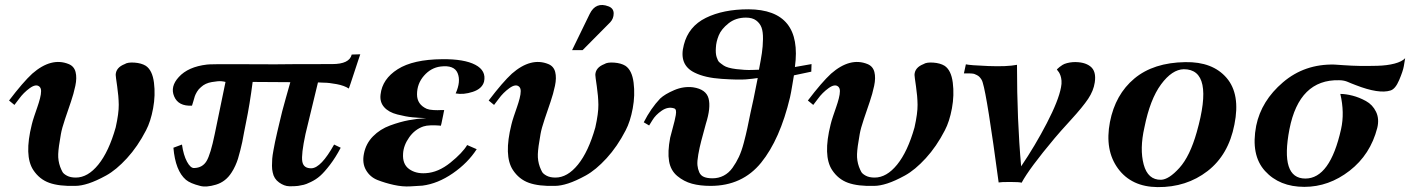

<svg xmlns="http://www.w3.org/2000/svg" viewBox="-20 -746 5765 785"><path d="M577 -213Q543 -147 499 -99Q455 -51 414 -28.5Q373 -6 342 4Q311 14 288 14Q222 16 181.5 1.5Q141 -13 116 -51Q78 -109 110 -237Q113 -250 120 -271Q127 -292 133 -309Q139 -326 143.5 -343.5Q148 -361 148 -373.5Q148 -386 141 -392Q127 -404 101.5 -385.5Q76 -367 58 -342L39 -317L17 -335Q74 -410 112 -445Q190 -513 261 -484Q283 -475 289 -451.5Q295 -428 288 -395Q281 -362 270 -330Q259 -298 246 -259.5Q233 -221 229 -198Q219 -143 218 -116Q217 -89 226 -64Q231 -51 235.5 -43Q240 -35 254 -27.5Q268 -20 290 -20Q339 -20 382 -73Q425 -126 453 -225Q466 -283 465.5 -318Q465 -353 459 -393.5Q453 -434 453 -440Q454 -470 490 -484Q502 -492 530 -490Q558 -488 576 -477Q603 -459 609.5 -408Q616 -357 606 -303Q596 -249 577 -213Z M1453 -524Q1450 -515 1445 -500.5Q1440 -486 1430 -455Q1420 -424 1413 -403.5Q1406 -383 1406 -384Q1388 -396 1356.5 -402Q1325 -408 1303 -408L1280 -409Q1254 -304 1229 -198Q1211 -114 1216 -85.5Q1221 -57 1254 -58Q1293 -60 1346 -155L1373 -142Q1352 -102 1329 -72Q1306 -42 1289 -27Q1272 -12 1251 -2Q1230 8 1222 9.5Q1214 11 1199 14Q1183 16 1162.5 15.5Q1142 15 1121 0Q1100 -15 1095 -41Q1092 -53 1092 -68.5Q1092 -84 1093 -97Q1094 -110 1098 -131.5Q1102 -153 1104.5 -165.5Q1107 -178 1113.5 -206Q1120 -234 1123 -246Q1132 -287 1148.5 -344.5Q1165 -402 1167 -410L1013 -411Q1001 -318 986 -246Q983 -233 978 -205.5Q973 -178 970.5 -165.5Q968 -153 962.5 -131.5Q957 -110 953 -97Q949 -84 942 -68.5Q935 -53 927 -41Q903 -3 863 9Q823 21 798 14Q758 4 740 -11Q697 -48 689 -142L724 -155Q730 -112 744.5 -85Q759 -58 774 -59Q808 -60 824.5 -87.5Q841 -115 858 -198L902 -411Q895 -413 884 -414Q873 -415 846 -410.5Q819 -406 802 -390Q792 -382 785.5 -371Q779 -360 776.5 -352.5Q774 -345 770.5 -332Q767 -319 765 -314Q709 -311 692 -352Q675 -392 711 -431Q749 -473 826 -482Q835 -484 964 -483.5Q1093 -483 1105 -483Q1153 -484 1338 -484Q1409 -484 1418 -523Z M1959 -412Q1951 -383 1913 -370.5Q1875 -358 1843 -364Q1865 -413 1851 -447Q1837 -481 1781 -474Q1742 -469 1713.5 -436.5Q1685 -404 1685 -360Q1685 -319 1725 -301Q1735 -297 1752.5 -296Q1770 -295 1783 -296H1796Q1796 -295 1795.5 -293Q1795 -291 1794 -286Q1793 -281 1792 -275.5Q1791 -270 1789.5 -263.5Q1788 -257 1787 -251.5Q1786 -246 1785 -241.5Q1784 -237 1783 -234V-232L1771 -233Q1758 -234 1740.5 -233.5Q1723 -233 1711 -229Q1676 -217 1653 -184.5Q1630 -152 1628 -118Q1625 -75 1652.5 -55Q1680 -35 1721 -38Q1772 -41 1821.5 -81Q1871 -121 1890 -153L1929 -136Q1893 -80 1831.5 -37.5Q1770 5 1707 13Q1689 14 1657.5 16Q1626 18 1590 10Q1554 2 1523.5 -10Q1493 -22 1476.5 -50.5Q1460 -79 1468 -118Q1476 -159 1505 -188.5Q1534 -218 1575 -233Q1616 -248 1651 -254.5Q1686 -261 1723 -263Q1692 -264 1666 -266.5Q1640 -269 1604.5 -278Q1569 -287 1550.5 -308Q1532 -329 1536 -360Q1543 -423 1606 -463Q1669 -503 1788 -504Q1878 -505 1923.5 -481Q1969 -457 1959 -412Z M2475 -655 2362 -541H2319L2391 -689Q2416 -740 2468 -720Q2489 -712 2489 -691Q2489 -670 2475 -655ZM2538 -213Q2504 -147 2460 -99Q2416 -51 2375 -28.5Q2334 -6 2303 4Q2272 14 2249 14Q2183 16 2142.5 1.5Q2102 -13 2077 -51Q2039 -109 2071 -237Q2074 -250 2081 -271Q2088 -292 2094 -309Q2100 -326 2104.5 -343.5Q2109 -361 2109 -373.5Q2109 -386 2102 -392Q2088 -404 2062.5 -385.5Q2037 -367 2019 -342L2000 -317L1978 -335Q2035 -410 2073 -445Q2151 -513 2222 -484Q2244 -475 2250 -451.5Q2256 -428 2249 -395Q2242 -362 2231 -330Q2220 -298 2207 -259.5Q2194 -221 2190 -198Q2180 -143 2179 -116Q2178 -89 2187 -64Q2192 -51 2196.5 -43Q2201 -35 2215 -27.5Q2229 -20 2251 -20Q2300 -20 2343 -73Q2386 -126 2414 -225Q2427 -283 2426.5 -318Q2426 -353 2420 -393.5Q2414 -434 2414 -440Q2415 -470 2451 -484Q2463 -492 2491 -490Q2519 -488 2537 -477Q2564 -459 2570.5 -408Q2577 -357 2567 -303Q2557 -249 2538 -213Z M3298 -484 3297 -453Q3241 -441 3226 -438L3220 -402Q3214 -365 3210 -348Q3169 -176 3092 -81Q3015 14 2885 14Q2842 14 2809 5Q2776 -4 2749 -26.5Q2722 -49 2715.5 -87Q2709 -125 2720 -183Q2724 -198 2729.5 -219Q2735 -240 2738 -251.5Q2741 -263 2743 -275.5Q2745 -288 2743.5 -294.5Q2742 -301 2736 -303Q2711 -311 2685.5 -293.5Q2660 -276 2647 -254L2634 -233L2612 -246Q2641 -303 2679 -343Q2698 -361 2736.5 -377.5Q2775 -394 2814 -389Q2867 -381 2877 -343.5Q2887 -306 2866 -240Q2854 -196 2847 -169.5Q2840 -143 2835 -114.5Q2830 -86 2831.5 -70.5Q2833 -55 2839 -41.5Q2845 -28 2858.5 -22.5Q2872 -17 2893 -17Q2918 -17 2939 -28Q2960 -39 2975 -60Q2990 -81 3001 -104.5Q3012 -128 3021 -162Q3030 -196 3035.5 -222Q3041 -248 3048.5 -285Q3056 -322 3061 -342L3078 -427Q3060 -424 3030 -421.5Q3000 -419 2931 -423.5Q2862 -428 2820 -449Q2754 -481 2776 -563Q2795 -638 2866 -673Q2937 -708 3040 -708Q3262 -707 3230 -472ZM3083 -461Q3091 -502 3095 -529Q3099 -556 3099.5 -586Q3100 -616 3093.5 -633.5Q3087 -651 3071.5 -662.5Q3056 -674 3030 -674Q2988 -674 2958.5 -650.5Q2929 -627 2918.5 -601Q2908 -575 2907 -552Q2905 -528 2910 -512.5Q2915 -497 2920.5 -492Q2926 -487 2939 -478Q2954 -468 2990 -463.5Q3026 -459 3054 -460Z M3843 -213Q3809 -147 3765 -99Q3721 -51 3680 -28.5Q3639 -6 3608 4Q3577 14 3554 14Q3488 16 3447.5 1.5Q3407 -13 3382 -51Q3344 -109 3376 -237Q3379 -250 3386 -271Q3393 -292 3399 -309Q3405 -326 3409.5 -343.5Q3414 -361 3414 -373.5Q3414 -386 3407 -392Q3393 -404 3367.5 -385.5Q3342 -367 3324 -342L3305 -317L3283 -335Q3340 -410 3378 -445Q3456 -513 3527 -484Q3549 -475 3555 -451.5Q3561 -428 3554 -395Q3547 -362 3536 -330Q3525 -298 3512 -259.5Q3499 -221 3495 -198Q3485 -143 3484 -116Q3483 -89 3492 -64Q3497 -51 3501.5 -43Q3506 -35 3520 -27.5Q3534 -20 3556 -20Q3605 -20 3648 -73Q3691 -126 3719 -225Q3732 -283 3731.5 -318Q3731 -353 3725 -393.5Q3719 -434 3719 -440Q3720 -470 3756 -484Q3768 -492 3796 -490Q3824 -488 3842 -477Q3869 -459 3875.5 -408Q3882 -357 3872 -303Q3862 -249 3843 -213Z M4456 -409Q4451 -375 4429 -342Q4407 -309 4359 -256.5Q4311 -204 4292 -181Q4188 -57 4157 1Q4148 -2 4110 -2Q4072 -2 4063 0Q4016 -351 3998 -408Q3996 -416 3992 -422Q3988 -428 3984 -432Q3980 -436 3974 -439Q3968 -442 3964 -443.5Q3960 -445 3952 -445.5Q3944 -446 3941.5 -446Q3939 -446 3930.5 -446Q3922 -446 3921 -446L3929 -483Q3945 -479 4021 -476Q4097 -473 4138 -481Q4138 -254 4155 -66Q4212 -150 4260 -242.5Q4308 -335 4318 -389Q4321 -404 4320 -416Q4319 -428 4316 -436.5Q4313 -445 4309.5 -450.5Q4306 -456 4303 -459L4301 -462L4304 -465Q4307 -468 4312 -472Q4317 -476 4324 -480.5Q4331 -485 4342.5 -488Q4354 -491 4367 -492Q4413 -494 4438 -474.5Q4463 -455 4456 -409Z M5027 -237Q5003 -113 4917 -46.5Q4831 20 4713 19Q4606 18 4551 -57Q4496 -132 4518 -247Q4540 -360 4618 -425Q4696 -490 4826 -492Q4938 -494 4995 -427.5Q5052 -361 5027 -237ZM4873 -206Q4946 -463 4820 -463Q4772 -462 4727 -401Q4682 -340 4659 -225Q4639 -137 4656 -73.5Q4673 -10 4727 -11Q4759 -12 4802 -59.5Q4845 -107 4873 -206Z M5725 -508Q5723 -495 5719.5 -475Q5716 -455 5700.5 -418.5Q5685 -382 5665 -376Q5618 -361 5523 -398Q5515 -401 5505 -405Q5495 -409 5489.5 -411.5Q5484 -414 5475 -416Q5466 -418 5455 -418Q5292 -422 5252 -218Q5213 -16 5317 -16Q5418 -16 5463 -218Q5478 -285 5460 -362Q5482 -362 5509.5 -355Q5537 -348 5564.5 -333Q5592 -318 5606 -289Q5620 -260 5611 -223Q5583 -114 5498 -48Q5413 18 5313 18Q5211 18 5152 -47Q5093 -112 5116 -232Q5137 -334 5225.5 -409.5Q5314 -485 5436 -482Q5438 -482 5473 -479.5Q5508 -477 5539.5 -476.5Q5571 -476 5611 -477Q5651 -478 5681.5 -486Q5712 -494 5725 -508Z"/></svg>

Font: GFS Artemisia
Style: Bold Italic
Weight: 700
Italic angle: -12°
Designer: Designed by Takis Katsoulidis and George D. Matthiopoulos.
Foundry: Designed by Takis Katsoulidis and George D. Matthiopoulos.
Version: Version 1.0